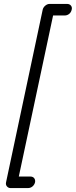

<svg xmlns="http://www.w3.org/2000/svg" viewBox="-20 -857 387 980"><path d="M134 44Q148 44 154.5 52.5Q161 61 159 73Q156 86 146 94.5Q136 103 122 103H34Q23 103 15.5 94.5Q8 86 11 73L198 -808Q201 -820 211.5 -828.5Q222 -837 233 -837H322Q335 -837 342 -828.5Q349 -820 346 -808Q343 -794 333 -786Q323 -778 310 -778H251L76 44Z"/></svg>

Font: VDS
Style: Thin Italic
Weight: 100
Width: 0
Designer: artmaker
Foundry: artmaker
Version: Version 1.000 2012 initial release